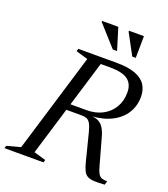

<svg xmlns="http://www.w3.org/2000/svg" viewBox="-181 -995 973 1109"><g transform="rotate(20 305.0 -441.0)"><path d="M346 -368.5Q402 -368.5 444 -390.8Q486 -413 509.5 -452.8Q533 -492.5 533 -544.5Q533 -595.5 500.2 -621.2Q467.5 -647 388.5 -647H263.5L276.5 -685H414Q486 -685 530.2 -668.8Q574.5 -652.5 595 -621.8Q615.5 -591 615.5 -547.5Q615.5 -492 587.8 -447.5Q560 -403 507 -376Q454 -349 377 -345V-347Q410 -346 430.2 -334.8Q450.5 -323.5 463 -301.2Q475.5 -279 484.5 -243.5L525.5 -96.5Q534.5 -63 543.2 -47.5Q552 -32 565 -27.5Q578 -23 598.5 -23L592 0Q551 3 525.8 1.5Q500.5 0 485.8 -8.5Q471 -17 462.2 -34.8Q453.5 -52.5 445.5 -82.5L401.5 -256Q393 -288.5 383.5 -304.5Q374 -320.5 361 -325.5Q348 -330.5 328 -330.5H168L179 -368.5ZM147 -37.5 220.5 -16 215.5 0H-24.5L-19.5 -16L64.5 -38.5L249 -647.5L175.5 -669L180.5 -685H343.5ZM395 -749.5H369L254 -877.5L254.5 -883.5H354ZM510 -749.5H488.5L419.5 -877.5L420 -883.5H511.5Z"/></g></svg>

Font: Newsreader 36pt
Style: Italic
Weight: 400
Italic angle: -17°
Designer: Hugues Gentile
Foundry: Production Type
Version: Version 1.003